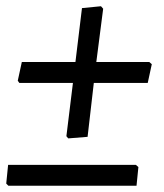

<svg xmlns="http://www.w3.org/2000/svg" viewBox="-29 -496 527 616"><path d="M295 -476 302 -468 280 -297H450L458 -290L445 -230H272L252 -57L190 -52L184 -59L205 -230H33L28 -237L41 -297H213L234 -470ZM407 33 415 40 409 100H-2L-9 93L-3 33Z"/></svg>

Font: Alegreya Sans SC Medium
Style: Italic
Weight: 500
Italic angle: -7°
Designer: Juan Pablo del Peral
Foundry: Huerta Tipografica
Version: Version 2.007